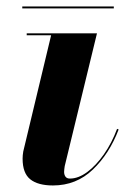

<svg xmlns="http://www.w3.org/2000/svg" viewBox="-20 -563 406 593"><path d="M48.8 -543H331.5V-537.1H48.8ZM346.4 -163.1Q317.9 -88.1 266.7 -39.2Q215.6 9.8 143.6 9.8Q97.2 9.8 73.5 -9.2Q49.8 -28.1 49.8 -73Q49.8 -76.7 50.3 -83.6Q50.8 -90.6 51.8 -95L137.9 -454.1H62.5V-460H279.5L179.9 -50Q179.2 -45.7 178.6 -40.6Q178 -35.6 178 -32Q178 -23.7 182.1 -17.6Q186.3 -11.5 196 -11.5Q221.9 -11.5 249.3 -31.6Q276.6 -51.8 300.9 -86.4Q325.2 -121.1 341.6 -165Z"/></svg>

Font: Bodoni* 36
Style: Bold Italic
Weight: 700
Italic angle: -13°
Version: Version 2.000; ttfautohint (v1.8.1)